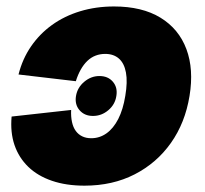

<svg xmlns="http://www.w3.org/2000/svg" viewBox="-20 -567 637 597"><path d="M269 -206.5Q242.7 -206.5 227.3 -224.4Q211.9 -242.2 216.3 -268.6Q220.7 -294.9 241.9 -312.7Q263.2 -330.6 289.1 -330.6Q315.9 -330.6 331.1 -312.7Q346.2 -294.9 341.8 -268.6Q337.9 -242.2 316.9 -224.4Q295.9 -206.5 269 -206.5ZM242.7 10.3Q185.5 10.3 141.4 -4.9Q97.2 -20 67.9 -48.3Q38.6 -76.7 25.1 -116Q11.7 -155.3 16.1 -204.6L201.2 -225.1Q200.2 -204.1 203.9 -187.5Q207.5 -170.9 215.6 -159.9Q223.6 -148.9 235.6 -143.1Q247.6 -137.2 263.7 -137.2Q289.6 -137.2 311 -152.3Q332.5 -167.5 347.7 -197Q362.8 -226.6 369.6 -269Q377 -312.5 371.6 -341.6Q366.2 -370.6 349.6 -385Q333 -399.4 307.1 -399.4Q291 -399.4 277.1 -394Q263.2 -388.7 251.7 -377.7Q240.2 -366.7 231.2 -350.8Q222.2 -335 215.8 -314.5L37.6 -335.4Q49.8 -383.8 76.4 -422.6Q103 -461.4 141.6 -489.3Q180.2 -517.1 229.2 -532Q278.3 -546.9 334.5 -546.9Q421.9 -546.9 479 -512Q536.1 -477.1 559.6 -414.3Q583 -351.6 569.3 -268.6Q555.7 -185.1 511.5 -122.6Q467.3 -60.1 398.7 -24.9Q330.1 10.3 242.7 10.3Z"/></svg>

Font: Inter 18pt Black
Style: Italic
Weight: 900
Italic angle: -9.3988°
Designer: Rasmus Andersson
Foundry: rsms
Version: Version 4.001;git-66647c0bb